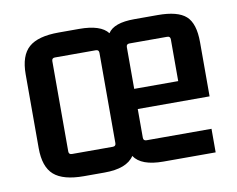

<svg xmlns="http://www.w3.org/2000/svg" viewBox="-62 -578 823 666"><g transform="rotate(-10 349.5 -245.0)"><path d="M463 6Q385 6 360 -32Q334 8 255 8H183Q110 8 77.5 -20.5Q45 -49 45 -115V-375Q45 -441 77.5 -469.5Q110 -498 183 -498H255Q331 -498 356 -465Q377 -498 449 -498H532Q602 -498 631 -472Q660 -446 660 -380V-189H407V-88Q407 -77 418 -77H647V6ZM418 -418Q407 -418 407 -407V-260H562V-407Q562 -418 551 -418ZM299 -415H155Q144 -415 144 -404V-86Q144 -75 155 -75H299Q310 -75 310 -86V-404Q310 -415 299 -415Z"/></g></svg>

Font: Gemunu Libre SemiBold
Style: Regular
Weight: 600
Designer: Puspanada Ekanayake, Sola Matas, Pathum Egodawatta, Kosala Senevirathne
Foundry: mooniak
Version: Version 1.100